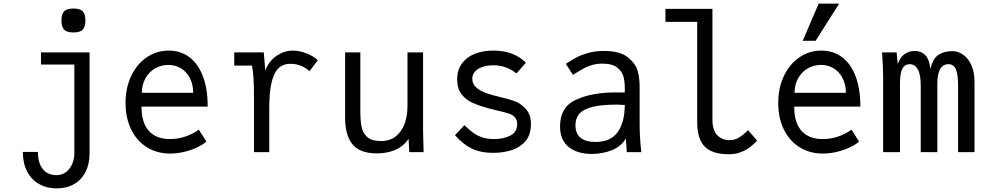

<svg xmlns="http://www.w3.org/2000/svg" viewBox="-20 -839 5440 1059"><path d="M292 127Q322.5 127 344.8 109.5Q367 92 378.5 64.5Q390 37 390 9V-483H206V-550H474V7Q474 66 451.5 109.8Q429 153.5 388.2 176.8Q347.5 200 293 200Q238 200 195.8 176.2Q153.5 152.5 129.8 107Q106 61.5 106 -1H189Q189 60 216.2 93.5Q243.5 127 292 127ZM319 -726Q319 -762 334 -777Q349 -792 385 -792Q421 -792 436 -777Q451 -762 451 -726Q451 -690 436 -675Q421 -660 385 -660Q349 -660 334 -675Q319 -690 319 -726Z M672.5 -271Q672.5 -354.5 703.8 -420.2Q735 -486 789.5 -523Q844 -560 910.5 -560Q974.5 -560 1023 -524.8Q1071.5 -489.5 1098.5 -420Q1125.5 -350.5 1125.5 -251H760.5Q760.5 -162.5 800.8 -117.2Q841 -72 917.5 -72Q967.5 -72 1010 -88.5Q1052.5 -105 1076.5 -124L1118.5 -58Q1099.5 -41.5 1067.5 -26.2Q1035.5 -11 996.2 -1.5Q957 8 918.5 8Q846 8 790 -27Q734 -62 703.2 -125.5Q672.5 -189 672.5 -271ZM908.5 -481Q869 -481 835.5 -461.8Q802 -442.5 782.2 -407.2Q762.5 -372 762.5 -327H1045.5Q1045.5 -372.5 1027.8 -407.5Q1010 -442.5 978.8 -461.8Q947.5 -481 908.5 -481Z M1381 -287Q1381 -373.5 1378.2 -409.5Q1375.5 -445.5 1370 -477H1272V-550H1435L1443 -451Q1466 -506 1508.2 -533Q1550.5 -560 1596 -560Q1631.5 -560 1670.8 -544.5Q1710 -529 1733 -507L1687 -446Q1673 -461 1644.8 -474Q1616.5 -487 1582 -487Q1539.5 -487 1514 -460.5Q1488.5 -434 1476.8 -379.2Q1465 -324.5 1465 -237V0H1381Z M1883.5 -190V-550H1967.5V-224Q1967.5 -171.5 1974.8 -137.5Q1982 -103.5 2006.8 -82.2Q2031.5 -61 2080.5 -61Q2131.5 -61 2164.5 -88.2Q2197.5 -115.5 2212.5 -158.8Q2227.5 -202 2227.5 -252V-550H2313.5V-119Q2313.5 -86 2315.5 -38Q2315.5 -27 2316.5 0H2237.5L2233.5 -73Q2205 -31.5 2160 -12.2Q2115 7 2058.5 7Q1965 7 1924.2 -43Q1883.5 -93 1883.5 -190Z M2489.5 -93.5 2541.5 -148.5Q2570 -121 2591.8 -105.5Q2613.5 -90 2640.8 -81Q2668 -72 2705.5 -72Q2755.5 -72 2794 -90.8Q2832.5 -109.5 2832.5 -155Q2832.5 -178.5 2820 -192Q2807.5 -205.5 2788 -212.2Q2768.5 -219 2731 -227.5Q2694 -236 2683.5 -239Q2624.5 -255 2587.5 -271.2Q2550.5 -287.5 2526 -318.8Q2501.5 -350 2501.5 -401Q2501.5 -454 2528.5 -489.8Q2555.5 -525.5 2600.2 -542.8Q2645 -560 2699.5 -560Q2815 -560 2880.5 -493L2828.5 -434Q2772.5 -479 2701.5 -479Q2650 -479 2617.5 -459Q2585 -439 2585 -404Q2585 -375 2608.2 -355.2Q2631.5 -335.5 2664.2 -324.5Q2697 -313.5 2745.5 -302Q2790 -291.5 2820.2 -280.5Q2850.5 -269.5 2879.5 -238.8Q2908.5 -208 2908.5 -155Q2908.5 -96 2878.5 -60.8Q2848.5 -25.5 2801.8 -10.8Q2755 4 2700.5 4Q2628.5 4 2579.5 -21Q2530.5 -46 2489.5 -93.5Z M3069 -141.5Q3069 -249.5 3157.5 -289.2Q3246 -329 3368 -329H3426V-356Q3426 -387 3419.5 -414.5Q3413 -442 3386 -465Q3359 -488 3303 -488Q3273 -488 3248.2 -481.2Q3223.5 -474.5 3204.8 -464.5Q3186 -454.5 3160.5 -438.5L3140 -426L3101 -487Q3135 -509 3159.5 -522.2Q3184 -535.5 3223.2 -546.8Q3262.5 -558 3311.5 -558Q3400.5 -558 3444 -522.2Q3487.5 -486.5 3497.8 -445.5Q3508 -404.5 3508 -363V-155Q3508 -84 3517 0H3437Q3436 -11.5 3435 -33.5L3432 -75Q3405.5 -30.5 3353.8 -10.2Q3302 10 3244 10Q3163 10 3116 -28.8Q3069 -67.5 3069 -141.5ZM3426 -260Q3393 -262 3383 -262Q3301 -262 3251 -250.2Q3201 -238.5 3177.5 -213.5Q3154 -188.5 3154 -148.5Q3154 -101 3183 -78.5Q3212 -56 3264 -56Q3349 -56 3387.5 -111.2Q3426 -166.5 3426 -260Z M3825.5 -165.5V-718.5H3650.5V-790H3909.5V-180.5Q3909.5 -120.5 3936.2 -93.2Q3963 -66 4005 -66Q4032 -66 4055 -79.8Q4078 -93.5 4106 -121L4156 -63.5Q4087 12 4001.5 12Q3939.5 12 3901 -6.5Q3862.5 -25 3844 -63.8Q3825.5 -102.5 3825.5 -165.5Z M4272.5 -271Q4272.5 -354.5 4303.8 -420.2Q4335 -486 4389.5 -523Q4444 -560 4510.5 -560Q4574.5 -560 4623 -524.8Q4671.5 -489.5 4698.5 -420Q4725.5 -350.5 4725.5 -251H4360.5Q4360.5 -162.5 4400.8 -117.2Q4441 -72 4517.5 -72Q4567.5 -72 4610 -88.5Q4652.5 -105 4676.5 -124L4718.5 -58Q4699.5 -41.5 4667.5 -26.2Q4635.5 -11 4596.2 -1.5Q4557 8 4518.5 8Q4446 8 4390 -27Q4334 -62 4303.2 -125.5Q4272.5 -189 4272.5 -271ZM4508.5 -481Q4469 -481 4435.5 -461.8Q4402 -442.5 4382.2 -407.2Q4362.5 -372 4362.5 -327H4645.5Q4645.5 -372.5 4627.8 -407.5Q4610 -442.5 4578.8 -461.8Q4547.5 -481 4508.5 -481ZM4407.5 -614 4495.5 -819H4608.5L4478.5 -614Z M4845 -550H4925.5L4931.5 -486Q4945 -523 4969 -540.5Q4993 -558 5027.5 -558Q5058.5 -558 5082 -536.2Q5105.5 -514.5 5112 -458Q5124.5 -515.5 5155.5 -536.2Q5186.5 -557 5232.5 -557Q5265 -557 5293 -537Q5321 -517 5338 -478.8Q5355 -440.5 5355 -388V0H5264.5V-367Q5264.5 -429.5 5252 -457.2Q5239.5 -485 5212 -485Q5150 -485 5150 -377V0H5058.5V-367Q5058.5 -427.5 5042.2 -456.2Q5026 -485 4997.5 -485Q4971 -485 4957.5 -461Q4944 -437 4944 -377V0H4851V-420Q4851 -462 4845 -550Z"/></svg>

Font: JuliaMono Latin
Style: Regular
Weight: 400
Monospace: yes
Designer: cormullion
Foundry: corm
Version: Version 0.049; ttfautohint (v1.8.4)